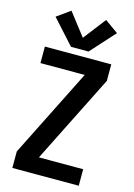

<svg xmlns="http://www.w3.org/2000/svg" viewBox="-143 -1051 785 1123"><g transform="rotate(15 250.0 -489.0)"><path d="M197 -773H303L436 -920L355 -978L250 -842L145 -978L64 -920ZM49 0H451V-100H183L451 -635V-735H49V-635H317L49 -100Z"/></g></svg>

Font: Iosevka SS09
Style: Bold
Weight: 700
Monospace: yes
Designer: Belleve Invis
Foundry: Belleve Invis
Version: Version 5.2.1; ttfautohint (v1.8.3)